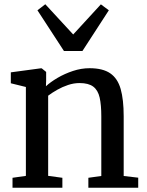

<svg xmlns="http://www.w3.org/2000/svg" viewBox="-20 -885 694 905"><path d="M102 -56V-475L31 -492.5V-544L172 -563H176.5L197.5 -546V-504.5L196.5 -478.5Q217.5 -498 251 -517.8Q284.5 -537.5 323.8 -550.5Q363 -563.5 402 -563.5Q464.5 -563.5 499.5 -539.5Q534.5 -515.5 548.8 -465.5Q563 -415.5 563 -337V-55.5L631.5 -47.5V0H396.5V-47L457.5 -55.5V-336.5Q457.5 -390 449.8 -424.8Q442 -459.5 419.8 -476.5Q397.5 -493.5 355 -493.5Q328 -493.5 301 -484.5Q274 -475.5 249.8 -461.8Q225.5 -448 207 -434V-56L274 -47V0H39V-47ZM281.5 -644.5 156.5 -836.5 193.5 -865 325 -722.5 455.5 -864.5 493 -836.5 368.5 -644.5Z"/></svg>

Font: Merriweather 28pt
Style: Regular
Weight: 400
Version: Version 2.100